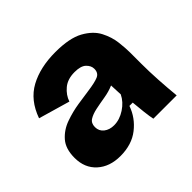

<svg xmlns="http://www.w3.org/2000/svg" viewBox="-109 -796 658 658"><g transform="rotate(-45 220.0 -467.0)"><path d="M134 -262Q82 -262 50 -291Q18 -320 18 -369Q18 -413 39.5 -437.5Q61 -462 93.5 -473.5Q126 -485 158.5 -490Q191 -495 213 -498Q250 -503 266 -510Q282 -517 282 -537Q282 -552 269 -564.5Q256 -577 226 -577Q192 -577 171 -559.5Q150 -542 142 -518L28 -551Q51 -616 102.5 -644Q154 -672 228 -672Q296 -672 333 -651.5Q370 -631 385.5 -601Q401 -571 404.5 -540.5Q408 -510 408 -489V-435Q408 -398 410.5 -356Q413 -314 417 -273H304Q301 -287 298 -312.5Q295 -338 293 -362H277Q262 -319 225.5 -290.5Q189 -262 134 -262ZM193 -352Q220 -352 246 -369Q272 -386 284 -411L282 -456Q261 -447 236.5 -443Q212 -439 190.5 -434.5Q169 -430 155.5 -421.5Q142 -413 142 -394Q142 -375 156.5 -363.5Q171 -352 193 -352Z"/></g></svg>

Font: Bricolage Grotesque 10pt ExtraBold
Style: Regular
Weight: 800
Designer: Mathieu Triay
Foundry: Atelier Triay
Version: Version 1.000; ttfautohint (v1.8.4.7-5d5b);gftools[0.9.32]